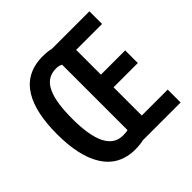

<svg xmlns="http://www.w3.org/2000/svg" viewBox="-184 -888 1063 1063"><g transform="rotate(-45 347.5 -357.0)"><path d="M294 -721C111 -721 45 -572 45 -359C45 -139 120 7 292 7C319 7 340 4 358 0H653V-101H450V-322H640V-421H450V-615H653V-714H360C342 -718 323 -721 294 -721ZM297 -621C314 -621 327 -618 337 -612V-100C327 -97 315 -96 298 -96C207 -96 165 -190 165 -358C165 -520 197 -621 297 -621Z"/></g></svg>

Font: Noto Sans Hebrew ExtraCondensed SemiBold
Style: Regular
Weight: 600
Width: 2
Designer: Ben Nathan
Foundry: Google LLC
Version: Version 3.001